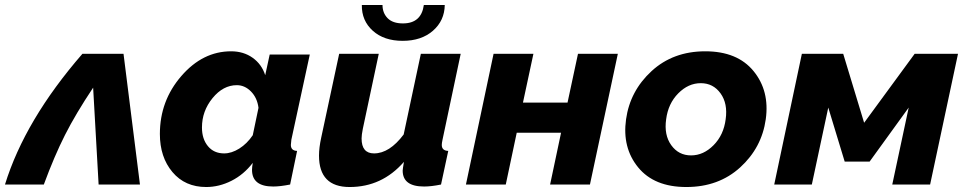

<svg xmlns="http://www.w3.org/2000/svg" viewBox="-40 -741 3867 771"><path d="M-20 0Q60 -259 291 -525H456L522 0H356L334 -389Q264 -284 221 -199Q178 -114 136 0Z M602 -203Q602 -336 688 -435.5Q774 -535 888 -535Q938 -535 974.5 -509Q1011 -483 1025 -439L1043 -522H1204L1130 -180Q1128 -162 1128 -159Q1128 -136 1153 -135L1125 0Q1085 8 1057 8Q972 8 972 -59Q972 -69 975 -87Q939 -40 889.5 -15Q840 10 788 10Q703 10 652.5 -50Q602 -110 602 -203ZM975 -198 998 -308Q993 -348 968 -373.5Q943 -399 911 -399Q856 -399 813.5 -347Q771 -295 771 -229Q771 -183 795 -154Q819 -125 860 -125Q890 -125 921 -144.5Q952 -164 975 -198Z M1413 -721H1496Q1496 -689 1516.5 -668Q1537 -647 1578 -647Q1652 -647 1662 -721H1746Q1745 -658 1698.5 -617.5Q1652 -577 1577 -577Q1502 -577 1457 -617.5Q1412 -658 1413 -721ZM1241 -116Q1241 -148 1250 -189L1322 -525H1481L1417 -224Q1412 -199 1412 -185Q1412 -125 1462 -125Q1524 -125 1581 -201L1650 -525H1810L1737 -180Q1734 -166 1734 -159Q1734 -136 1760 -135L1731 0Q1692 8 1663 8Q1577 8 1577 -56Q1577 -61 1582 -91Q1494 10 1364 10Q1241 10 1241 -116Z M1831 0 1942 -525H2102L2060 -329H2239L2281 -525H2441L2329 0H2169L2213 -208H2035L1991 0Z M2716 10Q2587 10 2522.5 -69Q2458 -148 2474 -262Q2490 -376 2576.5 -455.5Q2663 -535 2792 -535Q2921 -535 2986 -455.5Q3051 -376 3035 -262Q3019 -148 2932.5 -69Q2846 10 2716 10ZM2874 -262Q2883 -325 2853.5 -366Q2824 -407 2774 -407Q2724 -407 2683.5 -366Q2643 -325 2635 -262Q2626 -199 2655.5 -158Q2685 -117 2735 -117Q2785 -117 2825.5 -158Q2866 -199 2874 -262Z M3069 0 3180 -525H3346L3430 -248L3633 -525H3807L3695 0H3543L3609 -309L3452 -92H3352L3286 -309L3220 0Z"/></svg>

Font: Raleway-v4020 ExtraBold
Style: Italic
Weight: 800
Italic angle: -12°
Designer: Matt McInerney, Pablo Impallari, Rodrigo Fuenzalida
Foundry: Matt McInerney, Pablo Impallari, Rodrigo Fuenzalida
Version: Version 4.020;PS 004.020;hotconv 1.0.88;makeotf.lib2.5.64775